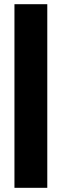

<svg xmlns="http://www.w3.org/2000/svg" viewBox="-20 -772 294 914"><path d="M205.1 122.1H48.8V-752H205.1Z"/></svg>

Font: Kumbh Sans Black
Style: Regular
Weight: 900
Version: Version 1.005